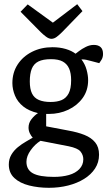

<svg xmlns="http://www.w3.org/2000/svg" viewBox="-20 -729 511 915"><path d="M213 166Q163 166 119 155Q75 144 48.5 119.5Q22 95 22 55Q22 29 34 8.5Q46 -12 65 -27.5Q84 -43 103.5 -54Q123 -65 136 -73Q129 -80 122.5 -93Q116 -106 116 -121Q116 -143 130 -161Q144 -179 161 -190Q118 -200 91 -221.5Q64 -243 51.5 -273Q39 -303 39 -333Q39 -383 64 -421.5Q89 -460 132.5 -482Q176 -504 230 -504Q265 -504 293.5 -495.5Q322 -487 340 -473Q343 -475 356.5 -485.5Q370 -496 389 -505.5Q408 -515 427 -515Q448 -515 459.5 -504.5Q471 -494 471 -472Q471 -456 464 -444.5Q457 -433 453 -428L415 -438Q400 -442 391 -444Q382 -446 368 -446Q385 -424 392.5 -397Q400 -370 400 -347Q400 -298 374 -262Q348 -226 305.5 -206Q263 -186 213 -186H200V-127L305 -107Q350 -99 382.5 -86Q415 -73 433.5 -50.5Q452 -28 452 8Q452 45 433 74Q414 103 381 123.5Q348 144 305 155Q262 166 213 166ZM237 114Q277 114 308.5 105Q340 96 358.5 76.5Q377 57 377 30Q377 10 364 -6.5Q351 -23 307 -32L173 -58Q147 -42 126.5 -13.5Q106 15 106 42Q106 80 137 97Q168 114 237 114ZM221 -243Q252 -243 273.5 -252Q295 -261 307 -283.5Q319 -306 319 -347Q319 -380 309.5 -402Q300 -424 279.5 -435.5Q259 -447 223 -447Q185 -447 163 -436Q141 -425 131.5 -401.5Q122 -378 122 -341Q122 -305 132.5 -283.5Q143 -262 165.5 -252.5Q188 -243 221 -243ZM225 -544Q213 -544 199 -554.5Q185 -565 174 -576L78 -673L112 -708L232 -621L348 -709L373 -676L276 -576Q263 -563 250.5 -553.5Q238 -544 225 -544Z"/></svg>

Font: Faustina
Style: Regular
Weight: 400
Designer: Alfonso Garcia
Foundry: http://www.omnibus-type.com
Version: Version 1.200